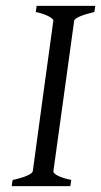

<svg xmlns="http://www.w3.org/2000/svg" viewBox="-20 -635 345 655"><path d="M162 -565C162 -565 95 -77 92 -52C90 -36 37 -24 23 -21L20 0H220L223 -21C172 -32 162 -45 162 -50C162 -53 231 -545 233 -564C234 -574 266 -586 302 -594L305 -615H105L102 -594C130 -589 162 -574 162 -565Z"/></svg>

Font: Temporarium
Style: Italic
Weight: 400
Italic angle: -7°
Version: Version 1.1